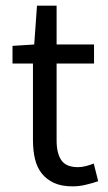

<svg xmlns="http://www.w3.org/2000/svg" viewBox="-20 -642 378 674"><path d="M95.7 -418.9H23.9V-481L100.1 -485.8L109.9 -622.1H178.7V-485.8H310.1V-418.9H178.7V-148.9Q178.7 -104 195.3 -79.6Q211.9 -55.2 253.9 -55.2Q267.1 -55.2 282 -59.1Q296.9 -63 309.1 -67.9L324.7 -5.9Q304.7 1 281.2 6.6Q257.8 12.2 234.9 12.2Q195.8 12.2 169.4 0Q143.1 -12.2 126.5 -33.2Q109.9 -54.2 102.8 -84Q95.7 -113.8 95.7 -149.9Z"/></svg>

Font: Pyidaungsu
Style: Regular
Weight: 400
Designer: Sun Tun
Foundry: MCF
Version: Version 2.053; ttfautohint (v1.8.2)